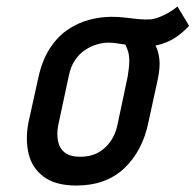

<svg xmlns="http://www.w3.org/2000/svg" viewBox="-20 -564 605 594"><path d="M565 -484 529 -544Q510 -528 485.5 -516.5Q461 -505 445 -504Q426 -503 407 -505Q388 -507 367.5 -509.5Q347 -512 325 -512Q292 -512 257 -503Q222 -494 190 -472.5Q158 -451 134 -414Q110 -377 98 -321L68 -185Q58 -133 68.5 -88.5Q79 -44 115.5 -17Q152 10 216 10Q308 10 364.5 -43.5Q421 -97 439 -185L468 -318Q476 -356 473 -381.5Q470 -407 461 -423Q477 -426 494.5 -433Q512 -440 529.5 -452.5Q547 -465 565 -484ZM375 -327 343 -176Q337 -148 321.5 -126Q306 -104 283 -91.5Q260 -79 228 -79Q197 -79 180.5 -92Q164 -105 159.5 -127.5Q155 -150 160 -176L193 -330Q199 -359 212.5 -378.5Q226 -398 243.5 -409.5Q261 -421 279.5 -426.5Q298 -432 315 -432Q325 -432 333.5 -431Q342 -430 351 -428.5Q360 -427 368 -426Q371 -419 374 -411.5Q377 -404 378.5 -395Q380 -386 380 -375.5Q380 -365 378.5 -352.5Q377 -340 375 -327Z"/></svg>

Font: Advent Pro SemiBold
Style: Italic
Weight: 600
Italic angle: -12°
Version: Version 3.000